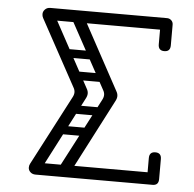

<svg xmlns="http://www.w3.org/2000/svg" viewBox="-50 -748 804 794"><g transform="rotate(5 351.5 -351.0)"><path d="M126 -5Q113 -5 104.5 -13Q96 -21 96 -32Q96 -41 100 -48L251 -337Q257 -348 257 -358Q257 -368 251 -378L101 -653Q97 -660 97 -669Q97 -680 105.5 -688.5Q114 -697 127 -697H612Q622 -697 629.5 -690Q637 -683 637 -672Q637 -662 629.5 -654.5Q622 -647 612 -647H160L306 -378Q312 -368 312 -358Q312 -348 306 -337L160 -55H611Q622 -55 629 -48Q636 -41 636 -30Q636 -20 629 -12.5Q622 -5 611 -5ZM320 -5H249Q236 -5 227.5 -13Q219 -21 219 -32Q219 -41 223 -48L374 -337Q380 -348 380 -358Q380 -368 374 -378L224 -653Q220 -660 220 -669Q220 -680 228.5 -688.5Q237 -697 250 -697H317L330 -647H283L429 -378Q435 -368 435 -358Q435 -348 429 -337L283 -55H320ZM612 -560Q587 -560 587 -586V-669Q587 -695 612 -695Q637 -695 637 -669V-586Q637 -560 612 -560ZM612 -5Q587 -5 587 -31V-114Q587 -140 612 -140Q637 -140 637 -114V-31Q637 -5 612 -5ZM224 -499Q206 -499 206 -516Q206 -522 209.5 -528Q213 -534 223 -534H317Q335 -534 335 -517Q335 -510 331 -504.5Q327 -499 318 -499ZM268 -410Q250 -410 250 -427Q250 -433 253.5 -439Q257 -445 267 -445H361Q379 -445 379 -428Q379 -421 375 -415.5Q371 -410 362 -410ZM265 -270Q247 -270 247 -287Q247 -293 250.5 -299Q254 -305 264 -305H358Q376 -305 376 -288Q376 -281 372 -275.5Q368 -270 359 -270ZM221 -181Q203 -181 203 -198Q203 -204 206.5 -210Q210 -216 220 -216H314Q332 -216 332 -199Q332 -192 328 -186.5Q324 -181 315 -181Z"/></g></svg>

Font: Agu Display Uzo
Style: Regular
Weight: 400
Designer: Oluwaseun Badejo
Version: Version 1.103